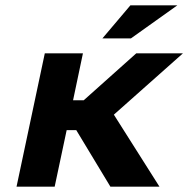

<svg xmlns="http://www.w3.org/2000/svg" viewBox="-20 -700 706 720"><path d="M148 -500 42 0H185L230 -212H266L394 0H578L407 -270L666 -500H491L294 -324H254L291 -500ZM364 -556H471L645 -680H469Z"/></svg>

Font: LT Wave Bold
Style: Italic
Weight: 700
Designer: Daniel Lyons
Version: Version 2.5 (Glyphs App)